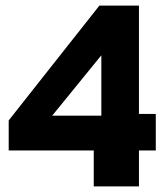

<svg xmlns="http://www.w3.org/2000/svg" viewBox="-20 -664 587 684"><path d="M314 0V-128H11V-235L334 -644H475V-258H535V-128H475V0ZM166 -252H341V-467Z"/></svg>

Font: Kanit SemiBold
Style: Regular
Weight: 600
Designer: Katatrad Team
Foundry: CadsonDemak
Version: Version 2.000; ttfautohint (v1.8.3)